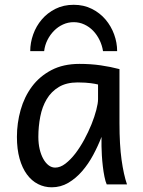

<svg xmlns="http://www.w3.org/2000/svg" viewBox="-20 -777 602 809"><path d="M393.1 -420.9Q387.2 -422.4 379.9 -423.8Q372.6 -425.3 362.5 -426.5Q352.5 -427.7 339.1 -428.7Q325.7 -429.7 307.6 -429.7Q259.8 -429.7 227.8 -410.4Q195.8 -391.1 176.8 -359.1Q157.7 -327.1 149.7 -285.6Q141.6 -244.1 141.6 -200.2Q141.6 -171.9 147.2 -148.2Q152.8 -124.5 162.6 -107.2Q172.4 -89.8 185.1 -80.3Q197.8 -70.8 212.4 -70.8Q233.9 -70.8 255.6 -87.4Q277.3 -104 297.4 -130.1Q317.4 -156.2 335 -188.7Q352.5 -221.2 365.5 -253.2Q378.4 -285.2 385.7 -313.5Q393.1 -341.8 393.1 -358.9ZM429.7 0Q424.3 -11.7 420.2 -32.2Q416 -52.7 413.3 -75.9Q410.6 -99.1 409.2 -122.1Q407.7 -145 407.7 -161.1V-200.2Q393.1 -162.1 372.8 -124.3Q352.5 -86.4 326.4 -56.2Q300.3 -25.9 268.1 -6.8Q235.8 12.2 197.8 12.2Q167 12.2 140.1 -1.5Q113.3 -15.1 93.5 -42Q73.7 -68.8 62.5 -108.6Q51.3 -148.4 51.3 -200.2Q51.3 -258.3 66.9 -313.7Q82.5 -369.1 114.7 -412.4Q147 -455.6 196.8 -481.7Q246.6 -507.8 314.9 -507.8Q362.3 -507.8 404.3 -501.7Q446.3 -495.6 483.4 -485.8V-258.8Q483.4 -166.5 492.2 -103.8Q501 -41 515.1 0ZM414.1 -561.5Q410.2 -586.4 399.4 -608.4Q388.7 -630.4 372.6 -647.2Q356.4 -664.1 335.4 -673.8Q314.5 -683.6 290.5 -683.6Q266.6 -683.6 245.4 -673.8Q224.1 -664.1 207.5 -647.2Q190.9 -630.4 179.9 -608.4Q168.9 -586.4 166 -561.5H107.4Q107.4 -597.2 119.9 -632.1Q132.3 -667 156 -694.8Q179.7 -722.7 213.6 -739.7Q247.6 -756.8 290.5 -756.8Q333 -756.8 366.9 -739.7Q400.9 -722.7 424.6 -694.8Q448.2 -667 460.9 -632.1Q473.6 -597.2 473.6 -561.5Z"/></svg>

Font: Andika Viet
Style: Regular
Weight: 400
Designer: Victor Gaultney, Annie Olsen, Julie Remington, Don Collingsworth, Eric Hays, Becca Hirsbrunner
Foundry: SIL International
Version: Version 5.000